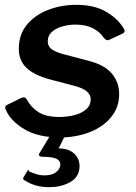

<svg xmlns="http://www.w3.org/2000/svg" viewBox="-20 -560 564 796"><path d="M231 10Q139 10 81.5 -24Q24 -58 4 -105Q-3 -119 9 -125L66 -153Q74 -157 80.5 -156Q87 -155 92 -146Q108 -116 139 -95.5Q170 -75 228 -75Q243 -75 265 -78Q287 -81 307.5 -89Q328 -97 342 -111.5Q356 -126 356 -149Q356 -167 340 -181Q324 -195 285 -205L186 -231Q120 -249 89 -279.5Q58 -310 58 -357Q58 -417 91.5 -457.5Q125 -498 179.5 -519Q234 -540 296 -540Q371 -540 420.5 -511Q470 -482 494 -440Q497 -435 496.5 -430Q496 -425 489 -421L433 -395Q426 -392 421.5 -394Q417 -396 409 -405Q394 -428 365 -443Q336 -458 293 -458Q267 -458 240.5 -451Q214 -444 196 -428.5Q178 -413 178 -388Q178 -372 189 -360.5Q200 -349 233 -338L347 -308Q414 -291 444 -254.5Q474 -218 474 -171Q474 -125 452.5 -91Q431 -57 396 -34.5Q361 -12 317.5 -1Q274 10 231 10ZM309 141Q304 178 267.5 197Q231 216 185 216Q155 216 129.5 209Q104 202 85 189Q80 188 77.5 184.5Q75 181 76 178L95 146Q96 142 98 145Q100 148 101 151Q115 157 131 162Q147 167 166 167Q193 167 210 155.5Q227 144 230 126Q232 108 215.5 99Q199 90 155 90Q148 90 144 86.5Q140 83 142 78L192 -5H253L225 52Q223 55 222 55Q221 55 223 55Q259 56 278.5 69.5Q298 83 305 102Q312 121 309 141Z"/></svg>

Font: Libre Franklin SemiBold
Style: Italic
Weight: 600
Italic angle: -8°
Designer: Pablo Impallari, Rodrigo Fuenzalida, Nhung Nguyen
Foundry: Impallari Type
Version: Version 3.000